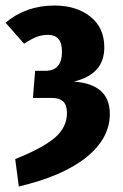

<svg xmlns="http://www.w3.org/2000/svg" viewBox="-21 -568 443 694"><path d="M356 -397Q356 -348 329 -317.5Q302 -287 246 -273Q376 -264 376 -156Q376 -68 291 0.5Q206 69 47 106L34 7Q134 -33 177.5 -70.5Q221 -108 221 -159Q221 -188 207.5 -201Q194 -214 167 -214H98L106 -312H143Q203 -312 203 -381Q203 -413 190 -427.5Q177 -442 153 -442Q130 -442 111 -434.5Q92 -427 66 -410L-1 -486Q73 -548 176 -548Q255 -548 305.5 -508Q356 -468 356 -397Z"/></svg>

Font: Fira Sans Extra Condensed
Style: Bold
Weight: 700
Width: 1
Designer: Carrois Corporate & Edenspiekermann AG
Foundry: Carrois Corporate GbR & Edenspiekermann AG
Version: Version 4.203